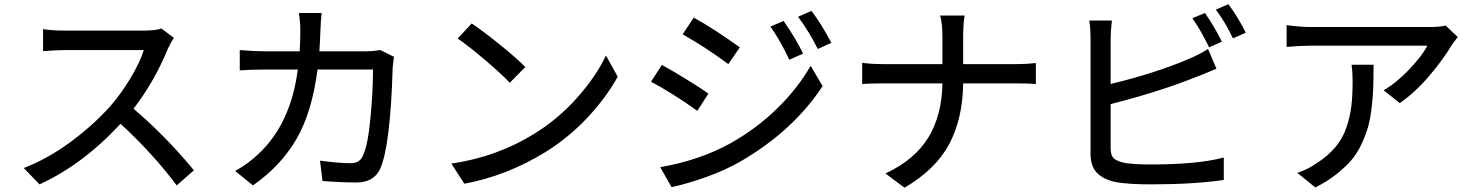

<svg xmlns="http://www.w3.org/2000/svg" viewBox="-20 -833 6876 895"><path d="M791 -656.2Q778.3 -639.6 763.7 -608.4Q701.2 -455.1 602.5 -326.2Q753.9 -197.3 883.8 -39.1L803.7 31.2Q695.3 -114.3 542 -255.9Q364.3 -64.5 164.1 26.4L90.8 -49.8Q202.1 -92.8 307.1 -169.9Q412.1 -247.1 493.2 -336.9Q543.9 -394.5 588.4 -468.8Q632.8 -543 650.4 -599.6H284.2Q249 -599.6 180.7 -594.7V-697.3Q219.7 -690.4 284.2 -690.4H651.4Q705.1 -690.4 732.4 -700.2Z M1479.5 -772.5Q1475.6 -744.1 1473.6 -691.4Q1472.7 -655.3 1468.8 -593.8H1687.5Q1715.8 -593.8 1752.9 -599.6L1816.4 -568.4Q1813.5 -548.8 1810.5 -519.5Q1799.8 -151.4 1752 -45.9Q1722.7 17.6 1641.6 17.6Q1570.3 17.6 1483.4 10.7L1471.7 -84Q1560.5 -72.3 1615.2 -72.3Q1656.2 -72.3 1670.9 -105.5Q1694.3 -152.3 1706.5 -279.3Q1718.8 -406.2 1718.8 -508.8H1460Q1434.6 -309.6 1361.8 -184.6Q1289.1 -59.6 1159.2 31.2L1076.2 -36.1Q1136.7 -69.3 1184.6 -115.2Q1335 -254.9 1368.2 -508.8H1214.8Q1145.5 -508.8 1097.7 -504.9V-599.6Q1169.9 -593.8 1213.9 -593.8H1377Q1379.9 -639.6 1379.9 -689.5Q1379.9 -733.4 1373 -772.5Z M2178.7 -723.6Q2231.4 -688.5 2310.1 -625Q2388.7 -561.5 2428.7 -520.5L2356.4 -447.3Q2316.4 -489.3 2240.7 -553.7Q2165 -618.2 2113.3 -653.3ZM2084 -70.3Q2296.9 -101.6 2469.7 -209Q2581.1 -277.3 2669.4 -376.5Q2757.8 -475.6 2804.7 -574.2L2859.4 -475.6Q2805.7 -377.9 2718.3 -284.7Q2630.9 -191.4 2522.5 -124Q2340.8 -12.7 2144.5 23.4Z M3632.8 -735.4Q3690.4 -652.3 3723.6 -583L3659.2 -554.7Q3616.2 -646.5 3571.3 -709ZM3014.6 -452.1 3065.4 -530.3Q3110.4 -505.9 3179.7 -463.4Q3249 -420.9 3282.2 -396.5L3230.5 -316.4Q3114.3 -399.4 3014.6 -452.1ZM3057.6 -53.7Q3242.2 -85.9 3386.7 -166Q3507.8 -234.4 3603.5 -328.1Q3699.2 -421.9 3758.8 -526.4L3814.5 -431.6Q3678.7 -224.6 3434.6 -82Q3364.3 -41 3273.4 -8.3Q3182.6 24.4 3110.4 39.1ZM3162.1 -672.9 3213.9 -751Q3310.5 -697.3 3428.7 -612.3L3375 -534.2Q3265.6 -615.2 3162.1 -672.9ZM3700.2 -754.9 3762.7 -782.2Q3808.6 -721.7 3855.5 -633.8L3792 -604.5Q3752 -685.5 3700.2 -754.9Z M4373 -659.2Q4373 -725.6 4362.3 -760.7H4476.6Q4469.7 -721.7 4469.7 -658.2V-534.2H4717.8Q4767.6 -534.2 4808.6 -539.1V-441.4Q4784.2 -444.3 4716.8 -444.3H4469.7Q4467.8 -280.3 4404.8 -161.6Q4341.8 -43 4196.3 42L4107.4 -24.4Q4244.1 -87.9 4307.6 -192.4Q4371.1 -296.9 4373 -444.3H4096.7Q4033.2 -444.3 3999 -441.4V-540Q4043.9 -534.2 4094.7 -534.2H4373Z M5596.7 -772.5Q5640.6 -710 5675.8 -638.7L5616.2 -612.3Q5576.2 -694.3 5538.1 -748ZM5057.6 -737.3H5163.1Q5157.2 -688.5 5157.2 -652.3V-441.4Q5370.1 -493.2 5519.5 -557.6Q5567.4 -577.1 5611.3 -604.5L5650.4 -512.7Q5572.3 -479.5 5551.8 -472.7Q5389.6 -407.2 5157.2 -347.7V-142.6Q5157.2 -108.4 5171.9 -94.7Q5186.5 -81.1 5224.6 -73.2Q5266.6 -66.4 5348.6 -66.4Q5562.5 -66.4 5684.6 -98.6V5.9Q5543.9 26.4 5343.8 26.4Q5244.1 26.4 5185.5 16.6Q5125 4.9 5094.2 -26.4Q5063.5 -57.6 5063.5 -116.2V-652.3Q5063.5 -701.2 5057.6 -737.3ZM5647.5 -788.1 5706.1 -813.5Q5752.9 -750 5787.1 -680.7L5727.5 -654.3Q5689.5 -733.4 5647.5 -788.1Z M6775.4 -660.2Q6751 -629.9 6746.1 -621.1Q6708 -556.6 6642.6 -479.5Q6577.1 -402.3 6504.9 -352.5L6429.7 -412.1Q6491.2 -448.2 6550.3 -510.7Q6609.4 -573.2 6633.8 -620.1H6090.8Q6039.1 -620.1 5977.5 -614.3V-715.8Q6041 -707 6090.8 -707H6642.6Q6693.4 -707 6718.8 -713.9ZM6027.3 -27.3Q6074.2 -42 6119.1 -73.2Q6170.9 -106.4 6205.1 -147.5Q6239.3 -188.5 6256.3 -238.8Q6273.4 -289.1 6279.3 -338.4Q6285.2 -387.7 6285.2 -455.1Q6285.2 -497.1 6280.3 -531.2H6382.8Q6382.8 -467.8 6381.3 -424.3Q6379.9 -380.9 6373.5 -328.1Q6367.2 -275.4 6356 -237.3Q6344.7 -199.2 6324.7 -157.2Q6304.7 -115.2 6276.4 -83Q6248 -50.8 6206.5 -18.6Q6165 13.7 6111.3 41Z"/></svg>

Font: Min Sans Medium
Style: Regular
Weight: 500
Designer: Jinseong-Kim, NotoSansCJK, Nunito
Foundry: Jinseong-Kim
Version: Version 1.400;Glyphs 3.1.2 (3151)